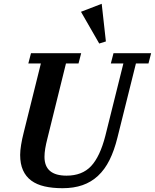

<svg xmlns="http://www.w3.org/2000/svg" viewBox="-20 -978 815 1010"><path d="M309 12Q256 12 214.5 2.5Q173 -7 144.5 -28Q116 -49 101 -82.5Q86 -116 86 -163Q86 -185 91 -216Q96 -247 105 -282L195 -644H129L143 -698H407L393 -644H327L229 -248Q222 -221 218 -197Q214 -173 214 -153Q214 -54 330 -54Q412 -54 459 -104Q506 -154 534 -263L629 -644H563L577 -698H775L761 -644H695L598 -255Q581 -186 556 -136Q531 -86 495.5 -53Q460 -20 414 -4Q368 12 309 12ZM406 -916 515 -958 537 -760 502 -749Z"/></svg>

Font: IBM Plex Serif SemiBold
Style: Italic
Weight: 600
Italic angle: -14°
Designer: Mike Abbink, Paul van der Laan, Pieter van Rosmalen
Foundry: Bold Monday
Version: Version 2.5